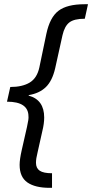

<svg xmlns="http://www.w3.org/2000/svg" viewBox="-20 -734 438 912"><path d="M215.8 158.2Q147 158.2 110.1 132.6Q73.2 106.9 73.2 48.8Q73.2 23.4 83 -20Q99.1 -91.3 108.2 -131.1Q117.2 -170.9 115.2 -181.2Q115.2 -251 13.2 -251L28.8 -320.8Q86.4 -320.8 121.3 -342Q156.2 -363.3 167 -414.1L200.2 -573.2Q216.8 -651.4 257.6 -682.6Q298.3 -713.9 381.8 -713.9H397.9L382.8 -645Q331.5 -645 309.1 -627.2Q286.6 -609.4 276.9 -566.9L242.2 -410.2Q228.5 -350.1 197.8 -320.3Q167 -290.5 116.2 -282.2V-279.8Q189.9 -259.8 189.9 -175.8Q189.9 -147 181.2 -111.8L158.2 -8.8Q150.9 19.5 150.9 39.1Q150.9 64.9 168.7 76.9Q186.5 88.9 227.1 88.9V158.2Z"/></svg>

Font: CAA NEO Sans
Style: Italic
Weight: 400
Italic angle: -12°
Version: Version 1.10